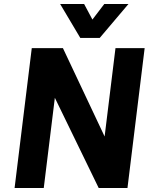

<svg xmlns="http://www.w3.org/2000/svg" viewBox="-20 -941 772 961"><path d="M53 0 139 -700H295L529 -204H497L558 -700H704L618 0H474L229 -504H261L199 0ZM382 -751 281 -921H401L471 -790H402L502 -921H623L479 -751Z"/></svg>

Font: Inclusive Sans
Style: Bold Italic
Weight: 700
Italic angle: -7°
Designer: Olivia King
Foundry: Olivia King
Version: Version 2.004